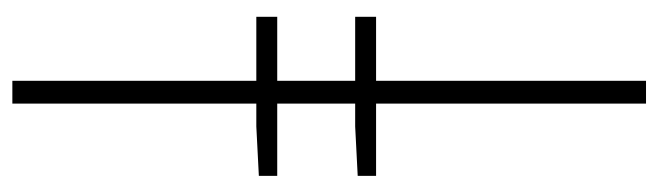

<svg xmlns="http://www.w3.org/2000/svg" viewBox="-388 -402 1040 303"><g transform="rotate(-90 131.5 -250.0)"><path d="M6 -332V-361L84 -365H120V-750H156V-365H257V-332H156V-209H257V-176H156V250H120V-176H6V-205L84 -209H120V-332Z"/></g></svg>

Font: Giro Light
Style: Regular
Weight: 300
Designer: Paul D. Hunt
Foundry: Adobe Systems Incorporated
Version: Version 1.000;PS 1.0;hotconv 1.0.88;makeotf.lib2.5.647800